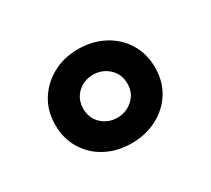

<svg xmlns="http://www.w3.org/2000/svg" viewBox="-76 -861 625 570"><g transform="rotate(-30 236.5 -576.0)"><path d="M235 -415Q187 -415 148.5 -435Q110 -455 87.5 -491.5Q65 -528 65 -575Q65 -623 87.5 -659Q110 -695 148.5 -716Q187 -737 235 -737Q284 -737 323 -716.5Q362 -696 384.5 -659.5Q407 -623 407 -575Q407 -528 384.5 -492Q362 -456 323 -435.5Q284 -415 235 -415ZM236 -502Q267 -502 289.5 -522.5Q312 -543 312 -575Q312 -608 289.5 -628.5Q267 -649 236 -649Q205 -649 183 -628.5Q161 -608 161 -575Q161 -543 183 -522.5Q205 -502 236 -502Z"/></g></svg>

Font: BDO Grotesk DemiBold
Style: Regular
Weight: 600
Designer: Deni Anggara
Foundry: Lokal Container
Version: Version 2.000